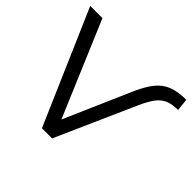

<svg xmlns="http://www.w3.org/2000/svg" viewBox="-165 -918 1122 1122"><g transform="rotate(45 396.5 -357.0)"><path d="M306 0 0 -705H101L367 -77H333L528 -523Q551 -576 575 -613Q599 -650 628 -672Q657 -694 695 -704Q733 -714 785 -714L793 -638Q745 -638 713.5 -625Q682 -612 658 -580.5Q634 -549 609 -493L390 0Z"/></g></svg>

Font: Mulish Medium
Style: Regular
Weight: 500
Designer: Vernon Adams
Foundry: Vernon Adams
Version: Version 3.603; ttfautohint (v1.8.3)